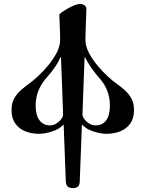

<svg xmlns="http://www.w3.org/2000/svg" viewBox="-20 -674 743 980"><path d="M39 -112Q39 -147 52.5 -171.5Q66 -196 87.5 -214.5Q109 -233 132 -250Q148 -261 173.5 -284.5Q199 -308 225 -339Q251 -370 269 -404Q287 -438 287 -471Q287 -479 286.5 -499.5Q286 -520 285 -543.5Q284 -567 283.5 -584Q283 -601 283 -601Q292 -610 312 -622.5Q332 -635 354 -644.5Q376 -654 390 -654Q401 -654 411 -647Q421 -640 421 -630Q421 -624 420.5 -616.5Q420 -609 420 -601Q420 -601 419.5 -584Q419 -567 418 -543.5Q417 -520 416.5 -499.5Q416 -479 416 -471Q416 -438 434 -404Q452 -370 478 -339Q504 -308 529.5 -284.5Q555 -261 571 -250Q595 -233 616 -214.5Q637 -196 650.5 -171.5Q664 -147 664 -112Q664 -70 644.5 -43Q625 -16 593 -3.5Q561 9 524 9Q496 9 458.5 -2.5Q421 -14 400 -37L398 -36L387 254Q386 272 377 279Q368 286 352 286Q336 286 326.5 279Q317 272 316 254L305 -36L303 -37Q282 -14 244.5 -2.5Q207 9 179 9Q142 9 110 -3.5Q78 -16 58.5 -43Q39 -70 39 -112ZM401 -89Q401 -79 410.5 -66Q420 -53 435.5 -43.5Q451 -34 468 -34Q503 -34 522 -60Q541 -86 541 -134Q541 -178 526 -214.5Q511 -251 479 -285Q460 -307 442.5 -333Q425 -359 414 -382H412Q412 -382 411 -362Q410 -342 409 -310.5Q408 -279 406.5 -243Q405 -207 404 -174Q403 -141 402 -117.5Q401 -94 401 -89ZM162 -134Q162 -86 181.5 -60Q201 -34 235 -34Q252 -34 267.5 -43.5Q283 -53 292.5 -66Q302 -79 302 -89Q302 -94 301 -117.5Q300 -141 299 -174Q298 -207 296.5 -243Q295 -279 294 -310.5Q293 -342 292 -362Q291 -382 291 -382H289Q279 -359 261.5 -333Q244 -307 224 -285Q193 -251 177.5 -214.5Q162 -178 162 -134Z"/></svg>

Font: Monomakh
Style: Regular
Weight: 400
Version: Version 1.200; ttfautohint (v1.8.4.7-5d5b)